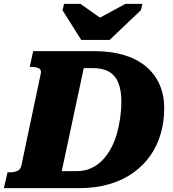

<svg xmlns="http://www.w3.org/2000/svg" viewBox="-56 -975 896 995"><path d="M365 -768H512L674 -922L682 -955H594L413 -857L501 -856L361 -955H276L268 -922ZM116 -710H433Q517 -710 584 -690.5Q651 -671 698 -632.5Q745 -594 770 -539Q795 -484 795 -414Q795 -346 777.5 -284Q760 -222 724.5 -170.5Q689 -119 635.5 -80.5Q582 -42 511.5 -21Q441 0 353 0H-36L-17 -82H-6Q17 -82 33.5 -89Q50 -96 55 -118L155 -592Q160 -613 146 -620.5Q132 -628 109 -628H98ZM425 -622H378L264 -88H340Q382 -88 415.5 -103Q449 -118 474.5 -144.5Q500 -171 519 -206Q538 -241 549.5 -281.5Q561 -322 567 -365Q573 -408 573 -449Q573 -506 557.5 -545Q542 -584 509.5 -603Q477 -622 425 -622Z"/></svg>

Font: Roboto Serif ExtraBold
Style: Italic
Weight: 800
Italic angle: -10°
Version: Version 1.007